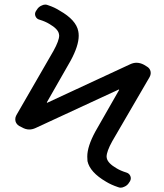

<svg xmlns="http://www.w3.org/2000/svg" viewBox="-20 -785 730 854"><path d="M542 -17.6Q554.7 -13.7 559.6 -2.4Q564.5 8.8 558.6 20.5L554.7 26.4Q546.9 40 532.2 45.9Q524.4 49.8 516.6 49.8Q510.7 49.8 503.9 46.9Q474.6 37.1 452.1 23.4Q379.9 -18.6 369.1 -68.4Q368.2 -78.1 368.2 -88.9Q368.2 -133.8 404.3 -200.2L509.8 -384.8Q509.8 -385.7 509.3 -386.7Q508.8 -387.7 507.8 -386.7L138.7 -215.8Q124 -209 110.4 -209Q93.8 -209 77.1 -218.8L65.4 -224.6Q52.7 -232.4 48.8 -246.1Q47.9 -251 47.9 -254.9Q47.9 -263.7 52.7 -272.5L217.8 -558.6Q243.2 -604.5 243.2 -627Q243.2 -630.9 242.2 -633.8Q238.3 -656.2 199.2 -678.7Q181.6 -689.5 156.2 -697.3Q143.6 -700.2 138.2 -711.9Q132.8 -723.6 139.6 -735.4L143.6 -741.2Q151.4 -754.9 166 -760.7Q173.8 -764.6 181.6 -764.6Q187.5 -764.6 194.3 -761.7Q223.6 -752 246.1 -737.3Q318.4 -696.3 328.1 -646.5Q330.1 -636.7 330.1 -626Q330.1 -581.1 293.9 -514.6L188.5 -330.1Q188.5 -329.1 189 -328.1Q189.5 -327.1 190.4 -328.1L558.6 -499Q573.2 -505.9 586.9 -505.9Q603.5 -505.9 620.1 -497.1L632.8 -489.3Q645.5 -482.4 649.4 -468.8Q650.4 -463.9 650.4 -460Q650.4 -451.2 645.5 -442.4L479.5 -157.2Q454.1 -111.3 454.1 -87.9Q454.1 -84 455.1 -81.1Q460 -58.6 499 -36.1Q516.6 -25.4 542 -17.6Z"/></svg>

Font: Gen Jyuu GothicL Regular
Style: Regular
Weight: 400
Designer: [Source Han Sans]
Ryoko NISHIZUKA  (kana & ideographs); Paul D. Hunt (Latin, Greek & Cyrillic); Wenlong ZHANG  (bopomofo
Version: Version 1.002.20150607